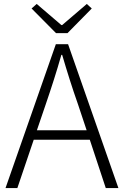

<svg xmlns="http://www.w3.org/2000/svg" viewBox="-20 -953 627 973"><path d="M322 -785 445 -910 420 -933 295 -826H291L166 -933L140 -910L264 -785ZM167 -293 212 -425C241 -510 266 -587 291 -675H295C321 -587 345 -510 375 -425L419 -293ZM516 0H580L325 -729H263L8 0H68L151 -245H435Z"/></svg>

Font: Noto Sans JP Light
Style: Regular
Weight: 300
Designer: Ryoko NISHIZUKA (kana & ideographs); Paul D. Hunt (Latin, Greek & Cyrillic); Wenlong ZHANG (bopomofo); Sandoll Communica
Foundry: Adobe Systems Incorporated
Version: Version 1.004;PS 1.004;hotconv 1.0.82;makeotf.lib2.5.63406